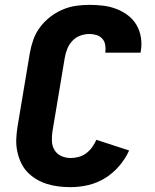

<svg xmlns="http://www.w3.org/2000/svg" viewBox="-20 -763 640 791"><path d="M271 8Q246 8 221 5Q196 2 172.5 -5.5Q149 -13 128.5 -25.5Q108 -38 92 -55Q76 -72 66 -94Q56 -116 51 -140Q46 -164 47 -189.5Q48 -215 52 -240L103 -545Q108 -573 117.5 -600Q127 -627 145 -651Q163 -675 187 -693.5Q211 -712 238 -723.5Q265 -735 293 -739Q321 -743 349 -743Q378 -743 406 -739.5Q434 -736 460 -726Q486 -716 507.5 -699.5Q529 -683 542.5 -660Q556 -637 560.5 -608.5Q565 -580 560 -552Q560 -550 559.5 -548.5Q559 -547 559 -546H413Q414 -546 414 -546.5Q414 -547 414 -548Q416 -563 413.5 -578Q411 -593 401.5 -603.5Q392 -614 378 -618.5Q364 -623 349 -623Q330 -623 311.5 -616.5Q293 -610 279 -595.5Q265 -581 257.5 -562.5Q250 -544 247 -526L196 -221Q193 -201 194 -180.5Q195 -160 205 -144Q215 -128 233 -120Q251 -112 271 -112Q287 -112 304 -116.5Q321 -121 335 -131.5Q349 -142 359.5 -156.5Q370 -171 377 -187L512 -143Q496 -108 470.5 -78.5Q445 -49 412.5 -29Q380 -9 343.5 -0.5Q307 8 271 8Z"/></svg>

Font: Iosevka Curly Heavy Extended
Style: Italic
Weight: 900
Width: 7
Italic angle: -9°
Monospace: yes
Designer: Belleve Invis
Foundry: Belleve Invis
Version: Version 11.1.0; ttfautohint (v1.8.3)